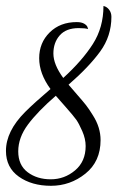

<svg xmlns="http://www.w3.org/2000/svg" viewBox="-43 -595 435 638"><path d="M327.2 -539.2Q327.2 -475.2 290 -424Q252.8 -372.8 184.8 -313.6Q192 -304.8 212.4 -281.6Q232.8 -258.4 242.8 -245.6Q252.8 -232.8 265.6 -212Q291.2 -172 291.2 -129.6Q291.2 -58.4 240.8 -18Q190.4 22.4 126.4 22.4Q62.4 22.4 19.6 -8Q-23.2 -38.4 -23.2 -93.6Q-23.2 -159.2 40.8 -223.2Q70.4 -252.8 124.8 -299.2Q87.2 -350.4 87.2 -401.6Q87.2 -452.8 122 -487.2Q156.8 -521.6 212 -521.6Q228 -521.6 237.2 -516Q246.4 -510.4 248 -504L249.6 -498.4Q240.8 -501.6 218.4 -501.6Q176.8 -501.6 155.6 -477.6Q134.4 -453.6 134.4 -417.2Q134.4 -380.8 167.2 -336Q230.4 -393.6 265.6 -448.8Q300.8 -504 300.8 -575.2Q312 -572.8 319.6 -562.8Q327.2 -552.8 327.2 -539.2ZM241.6 -109.6Q241.6 -133.6 230.4 -159.2Q219.2 -184.8 210.4 -197.2Q201.6 -209.6 174.8 -240Q148 -270.4 142.4 -276.8Q81.6 -224 49.6 -180.8Q17.6 -137.6 17.6 -92Q17.6 -46.4 48.8 -22.8Q80 0.8 125.6 0.8Q171.2 0.8 206.4 -28.8Q241.6 -58.4 241.6 -109.6Z"/></svg>

Font: Euphoria Script
Style: Regular
Weight: 400
Designer: Sabrina Mariela Lopez
Foundry: Sabrina Mariela Lopez
Version: Version 1.002